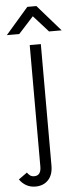

<svg xmlns="http://www.w3.org/2000/svg" viewBox="-104 -740 425 1033"><g transform="rotate(-5 108.5 -223.5)"><path d="M-41 214 5 181Q12 191 20.5 197.5Q29 204 43 204Q80 204 80 155V-501H140V155Q140 205 114 232.5Q88 260 45 260Q17 260 -5 247.5Q-27 235 -41 214ZM85 -707H134L258 -565H190L110 -654L29 -565H-38Z"/></g></svg>

Font: Bellota Text
Style: Regular
Weight: 400
Designer: Kemie Guaida
Foundry: Kemie Guaida
Version: Version 4.001